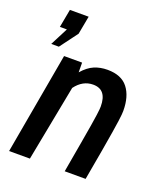

<svg xmlns="http://www.w3.org/2000/svg" viewBox="-131 -788 749 876"><g transform="rotate(20 244.0 -350.0)"><path d="M16.5 0 104 -493H191.5L192 -446Q219.5 -477.5 248.5 -489.8Q277.5 -502 312.5 -502Q380 -502 411.8 -461.2Q443.5 -420.5 443.5 -350Q443.5 -342 442.5 -331.2Q441.5 -320.5 438.8 -300Q436 -279.5 430.2 -243.2Q424.5 -207 414.2 -147.8Q404 -88.5 388 0H286.5Q302 -88 312 -145.8Q322 -203.5 327.8 -238.5Q333.5 -273.5 336 -292Q338.5 -310.5 339.2 -319.2Q340 -328 340 -334Q340 -416 274 -416Q223.5 -416 188.5 -369L117.5 0ZM67 -525H30L74.5 -611.5H40.5L57 -700H148L131.5 -611.5Z"/></g></svg>

Font: Cabin Condensed Medium
Style: Italic
Weight: 500
Width: 3
Italic angle: -10°
Designer: Pablo Impallari
Foundry: Pablo Impallari. http://www.impallari.com Igino Marini. http://www.ikern.com
Version: Version 3.001; ttfautohint (v1.8.3)